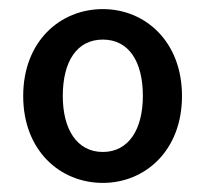

<svg xmlns="http://www.w3.org/2000/svg" viewBox="-20 -830 453 422"><path d="M206 -428C299 -428 380 -499 380 -619C380 -739 299 -810 206 -810C112 -810 31 -739 31 -619C31 -499 112 -428 206 -428ZM206 -496C149 -496 118 -546 118 -619C118 -695 149 -743 206 -743C263 -743 294 -695 294 -619C294 -546 263 -496 206 -496Z"/></svg>

Font: Spoqa Han Sans Neo Medium
Style: Regular
Weight: 500
Designer: [Spoqa Han Sans Neo] Dong-huui Kim ___ Younghwa Kang ___ Yujin Lee ___ [Noto Sans] Ryoko NISHIZUKA ____ (kana & ideograp
Foundry: Spoqa (http://www.spoqa-han-sans.com)
Version: Version 1.100;hotconv 1.0.109;makeotfexe 2.5.65596